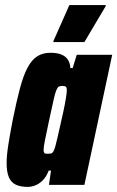

<svg xmlns="http://www.w3.org/2000/svg" viewBox="-20 -725 460 753"><path d="M89 8Q61 8 42.5 -0.5Q24 -9 15 -29.5Q6 -50 6 -85Q6 -115 12.5 -156.5Q19 -198 30 -255Q45 -329 58.5 -379.5Q72 -430 88.5 -460.5Q105 -491 126.5 -504.5Q148 -518 178 -518Q204 -518 221 -511Q238 -504 246.5 -490.5Q255 -477 256 -458H265L281 -510H420L311 0H172L180 -56H171Q162 -32 148 -18Q134 -4 118.5 2Q103 8 89 8ZM168 -122Q175 -122 180 -123Q185 -124 189 -130.5Q193 -137 197 -151Q200 -161 205 -183.5Q210 -206 216.5 -234Q223 -262 229 -290Q235 -318 238.5 -340Q242 -362 242 -371Q242 -383 237.5 -385.5Q233 -388 225 -388Q216 -388 211 -385.5Q206 -383 201 -371.5Q196 -360 190 -332.5Q184 -305 173 -255Q162 -203 156.5 -176Q151 -149 151 -137Q151 -130 153 -126.5Q155 -123 159 -122.5Q163 -122 168 -122ZM189 -560 190 -565 252 -705H395L394 -700L311 -560Z"/></svg>

Font: Saira Condensed Black
Style: Italic
Weight: 900
Width: 3
Italic angle: -12°
Designer: Hector Gatti with collaboration of the Omnibus-Type team
Foundry: Omnibus-Type
Version: Version 1.101